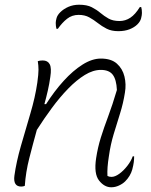

<svg xmlns="http://www.w3.org/2000/svg" viewBox="-20 -785 640 813"><path d="M140 -526Q149 -529 161 -529Q182 -529 190.5 -513Q199 -497 193 -459Q189 -430 182.5 -401.5Q176 -373 168 -344H175Q210 -399 249.5 -442.5Q289 -486 329.5 -511.5Q370 -537 407 -537Q451 -537 475 -515.5Q499 -494 507 -461Q515 -428 509 -393Q502 -348 488.5 -305Q475 -262 461.5 -217.5Q448 -173 441 -123Q437 -98 435.5 -77.5Q434 -57 435 -40Q442 -36 452 -36Q467 -36 485 -49Q503 -62 519 -82.5Q535 -103 542 -123H548Q548 -111 546.5 -98.5Q545 -86 540 -67Q532 -39 510 -17Q500 -7 484 0.5Q468 8 451 8Q422 8 399.5 -20.5Q377 -49 387 -115Q394 -161 407 -202.5Q420 -244 438 -292Q456 -340 475 -404Q473 -448 457.5 -468.5Q442 -489 407 -489Q374 -489 339 -467.5Q304 -446 268.5 -409.5Q233 -373 199.5 -327.5Q166 -282 136 -235Q119 -174 104 -115Q89 -56 85 2Q78 5 70 5Q35 5 41 -41Q49 -99 68.5 -167Q88 -235 108.5 -304Q129 -373 138 -435Q143 -471 143 -489.5Q143 -508 140 -526ZM486 -696Q511 -696 532 -710Q553 -724 572 -755H578Q581 -745 581 -730Q581 -721 577.5 -707.5Q574 -694 562 -682Q549 -669 528.5 -661Q508 -653 481 -653Q452 -653 431.5 -663.5Q411 -674 394 -687.5Q377 -701 358 -711.5Q339 -722 313 -722Q285 -722 264 -705.5Q243 -689 225 -663H219Q216 -674 216 -688Q216 -696 219.5 -708.5Q223 -721 235 -733Q249 -747 269.5 -756Q290 -765 315 -765Q348 -765 368.5 -754.5Q389 -744 405 -730.5Q421 -717 439.5 -706.5Q458 -696 486 -696Z"/></svg>

Font: Recursive Mn Csl St Lt
Style: Italic
Weight: 300
Italic angle: -15°
Monospace: yes
Version: Version 1.079;hotconv 1.0.112;makeotfexe 2.5.65598; ttfautoh